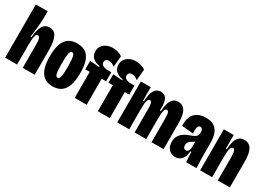

<svg xmlns="http://www.w3.org/2000/svg" viewBox="-7 -1413 2962 2143"><g transform="rotate(30 1474.0 -341.5)"><path d="M27 0V-308V-686H179V-592Q179 -568 176.5 -536Q174 -504 170.5 -469Q167 -434 162.5 -401.5Q158 -369 154 -345H168Q174 -419 189.5 -461.5Q205 -504 230 -522.5Q255 -541 290 -541Q351 -541 379.5 -488Q408 -435 408 -322V0H254V-294Q254 -351 246.5 -375Q239 -399 220 -399Q202 -399 194 -380.5Q186 -362 183.5 -329Q181 -296 181 -253V0Z M643 13Q575 13 532.5 -19.5Q490 -52 470.5 -113.5Q451 -175 451 -264Q451 -361 473 -422Q495 -483 538.5 -512Q582 -541 646 -541Q714 -541 756.5 -512Q799 -483 819.5 -423.5Q840 -364 840 -269Q840 -171 817.5 -108.5Q795 -46 752 -16.5Q709 13 643 13ZM645 -99Q660 -99 668.5 -114.5Q677 -130 680.5 -164.5Q684 -199 684 -255Q684 -318 680.5 -355.5Q677 -393 668.5 -410Q660 -427 645 -427Q630 -427 621.5 -410.5Q613 -394 610 -356Q607 -318 607 -254Q607 -170 615 -134.5Q623 -99 645 -99Z M924 0V-335H867V-444L987 -434V-445Q937 -455 910 -474Q883 -493 873 -517Q863 -541 863 -565Q863 -606 883.5 -635Q904 -664 938.5 -680Q973 -696 1017 -696Q1052 -696 1084 -686.5Q1116 -677 1139 -660L1126 -517Q1103 -537 1083.5 -543.5Q1064 -550 1050 -550Q1027 -550 1014.5 -538Q1002 -526 1002 -506Q1002 -486 1014 -475Q1026 -464 1042 -459Q1058 -454 1070 -452H1135V-335H1078V0Z M1222 0V-335H1165V-444L1285 -434V-445Q1235 -455 1208 -474Q1181 -493 1171 -517Q1161 -541 1161 -565Q1161 -606 1181.5 -635Q1202 -664 1236.5 -680Q1271 -696 1315 -696Q1350 -696 1382 -686.5Q1414 -677 1437 -660L1424 -517Q1401 -537 1381.5 -543.5Q1362 -550 1348 -550Q1325 -550 1312.5 -538Q1300 -526 1300 -506Q1300 -486 1312 -475Q1324 -464 1340 -459Q1356 -454 1368 -452H1433V-335H1376V0Z M1472 0V-315V-528H1599L1600 -352H1613Q1615 -422 1629 -463Q1643 -504 1667 -522.5Q1691 -541 1724 -541Q1761 -541 1782.5 -521Q1804 -501 1813 -459.5Q1822 -418 1818 -352H1831Q1836 -423 1850.5 -464Q1865 -505 1890 -523Q1915 -541 1949 -541Q1980 -541 2002.5 -528Q2025 -515 2040 -490Q2055 -465 2062 -426.5Q2069 -388 2069 -335V0H1914V-294Q1914 -331 1911.5 -354Q1909 -377 1902.5 -388Q1896 -399 1883 -399Q1867 -399 1858.5 -380.5Q1850 -362 1847.5 -330Q1845 -298 1845 -256V0H1696V-295Q1696 -331 1693 -354Q1690 -377 1683.5 -388Q1677 -399 1664 -399Q1648 -399 1639.5 -380Q1631 -361 1628.5 -328Q1626 -295 1626 -250V0Z M2223 12Q2190 12 2164 -3Q2138 -18 2122.5 -47Q2107 -76 2107 -117Q2107 -160 2122.5 -189Q2138 -218 2162.5 -237Q2187 -256 2214.5 -268Q2242 -280 2266 -288Q2292 -298 2307 -307.5Q2322 -317 2329 -331Q2336 -345 2336 -366Q2336 -392 2327.5 -407Q2319 -422 2301 -422Q2285 -422 2276.5 -410Q2268 -398 2265.5 -374.5Q2263 -351 2267 -315L2119 -329Q2116 -378 2126.5 -417.5Q2137 -457 2160.5 -484.5Q2184 -512 2220.5 -526.5Q2257 -541 2308 -541Q2369 -541 2409 -517Q2449 -493 2468.5 -444.5Q2488 -396 2488 -321V-188Q2488 -157 2488.5 -125Q2489 -93 2490.5 -61Q2492 -29 2493 0H2360Q2357 -34 2355.5 -65Q2354 -96 2353 -129H2341Q2337 -83 2321.5 -51Q2306 -19 2281 -3.5Q2256 12 2223 12ZM2290 -112Q2301 -112 2309 -117.5Q2317 -123 2322.5 -133Q2328 -143 2331 -154.5Q2334 -166 2334 -178V-264L2359 -272Q2350 -260 2338.5 -252Q2327 -244 2314.5 -237Q2302 -230 2291 -223Q2280 -216 2272 -208Q2264 -200 2258.5 -188.5Q2253 -177 2253 -160Q2253 -134 2264.5 -123Q2276 -112 2290 -112Z M2541 0V-325V-528H2668L2669 -352H2682Q2684 -422 2698.5 -463Q2713 -504 2738.5 -522.5Q2764 -541 2800 -541Q2864 -541 2893.5 -490.5Q2923 -440 2923 -334V0H2768V-294Q2768 -349 2761 -374Q2754 -399 2735 -399Q2718 -399 2709 -379.5Q2700 -360 2697.5 -326.5Q2695 -293 2695 -249V0Z"/></g></svg>

Font: Bricolage Grotesque 72pt Condensed ExtraBold
Style: Regular
Weight: 800
Width: 3
Designer: Mathieu Triay
Foundry: Atelier Triay
Version: Version 1.001;gftools[0.9.33.dev8+g029e19f]